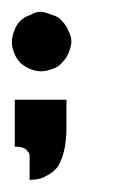

<svg xmlns="http://www.w3.org/2000/svg" viewBox="-20 -388 200 323"><path d="M0 -316.9Q0 -308.1 3.9 -298.8Q6.8 -290.5 14.2 -282.2Q23.9 -274.4 30.8 -272Q40 -268.1 48.8 -268.1Q58.6 -268.1 67.9 -272Q78.1 -274.9 84 -282.2Q92.3 -290.5 95.2 -298.8Q99.6 -309.1 100.1 -316.9Q100.1 -327.6 95.2 -335.9Q91.8 -345.2 84 -353Q78.6 -359.9 67.9 -362.8Q56.2 -367.7 48.8 -368.2Q40 -368.2 30.8 -362.8Q21.5 -359.9 14.2 -353Q7.3 -346.2 3.9 -335.9Q0 -326.7 0 -316.9ZM4.9 -141.1V-220.2H91.8V-173.8Q91.8 -151.9 87.9 -134.8Q84.5 -120.1 78.1 -108.9Q75.7 -105 67.9 -98.1Q61 -93.3 57.1 -91.8Q55.7 -91.3 54.2 -89.8Q53.7 -89.8 51.8 -89.1Q49.8 -88.4 48.8 -87.9Q42.5 -85.9 37.1 -85.9Q32.7 -85.9 29.8 -85V-125Q29.8 -130.9 26.9 -132.8Q22.9 -140.1 9.8 -141.1Z"/></svg>

Font: Wyoming
Style: Regular
Weight: 400
Designer: Old Hat Creative
Version: Version 2.00 2016